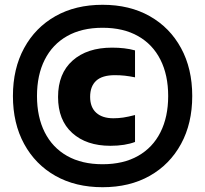

<svg xmlns="http://www.w3.org/2000/svg" viewBox="-20 -771 857 802"><path d="M408.5 11Q295.5 11 211.5 -36.5Q127.5 -84 80.8 -169.8Q34 -255.5 34 -370Q34 -484.5 80.8 -570.2Q127.5 -656 211.5 -703.5Q295.5 -751 408.5 -751Q521.5 -751 605.5 -703.5Q689.5 -656 736.2 -570.2Q783 -484.5 783 -370Q783 -255.5 736.2 -169.8Q689.5 -84 605.5 -36.5Q521.5 11 408.5 11ZM441 -162Q341 -162 281.8 -215.5Q222.5 -269 222.5 -366Q222.5 -464 283.2 -518Q344 -572 448 -572Q475.5 -572 499 -569.2Q522.5 -566.5 544 -560.5V-448Q521.5 -452.5 501.8 -454.8Q482 -457 460 -457Q407 -457 381.8 -433.8Q356.5 -410.5 356.5 -366.5Q356.5 -323 382 -300Q407.5 -277 453.5 -277Q474.5 -277 494.8 -280Q515 -283 544 -290.5V-178Q524.5 -170.5 498.2 -166.2Q472 -162 441 -162ZM408.5 -85Q495.5 -85 556.8 -119.8Q618 -154.5 650.2 -218.5Q682.5 -282.5 682.5 -370Q682.5 -457.5 650.2 -521.5Q618 -585.5 556.8 -620.2Q495.5 -655 408.5 -655Q321.5 -655 260.2 -620.2Q199 -585.5 166.8 -521.5Q134.5 -457.5 134.5 -370Q134.5 -282.5 166.8 -218.5Q199 -154.5 260.2 -119.8Q321.5 -85 408.5 -85Z"/></svg>

Font: Encode Sans SC SemiCondensed ExtraBold
Style: Regular
Weight: 800
Width: 4
Designer: Multiple Designers
Foundry: Impallari Type
Version: Version 3.002